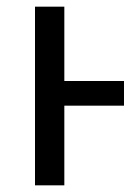

<svg xmlns="http://www.w3.org/2000/svg" viewBox="-20 -556 414 576"><path d="M85 0V-536H173V-313H352V-239H173V0Z"/></svg>

Font: Go Noto Kurrent-Regular
Style: Regular
Weight: 400
Designer: Monotype Design Team
Foundry: Monotype Imaging Inc.
Version: Version 2.012; ttfautohint (v1.8.4.7-5d5b)